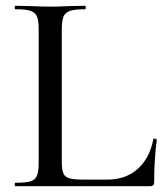

<svg xmlns="http://www.w3.org/2000/svg" viewBox="-20 -645 577 665"><path d="M194 -85Q194 -57 199.5 -44.5Q205 -32 220 -27.5Q235 -23 267 -23H352Q416 -23 457.5 -60.5Q499 -98 511 -163Q511 -165 516 -165Q518 -165 520.5 -163.5Q523 -162 523 -161Q514 -91 514 -15Q514 -7 510.5 -3.5Q507 0 499 0H34Q31 0 31 -6Q31 -12 34 -12Q70 -12 86 -17Q102 -22 108 -36.5Q114 -51 114 -81V-544Q114 -574 108 -588Q102 -602 85.5 -607.5Q69 -613 34 -613Q31 -613 31 -619Q31 -625 34 -625L82 -624Q126 -622 154 -622Q182 -622 226 -624L275 -625Q277 -625 277 -619Q277 -613 275 -613Q240 -613 223 -607.5Q206 -602 200 -587.5Q194 -573 194 -543Z"/></svg>

Font: Cormorant Infant Medium
Style: Regular
Weight: 500
Designer: Christian Thalmann (Catharsis Fonts)
Version: Version 3.000